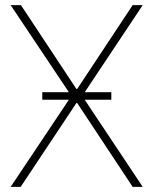

<svg xmlns="http://www.w3.org/2000/svg" viewBox="-20 -727 597 747"><path d="M277.3 -380.9H280.3L496.1 -707H535.2L309.6 -368.2H413.1V-338.9H309.6L535.2 0H496.1L280.3 -326.2H277.3L60.5 0H21.5L248 -338.9H144.5V-368.2H248L21.5 -707H61.5Z"/></svg>

Font: Pretendard GOV Thin
Style: Regular
Weight: 100
Designer: Base glyphs from Inter by Rasmus Andersson; Hangeul glyphs from Noto Sans CJK(Source Han Sans) by Jang Soo-young and Kan
Foundry: Kil Hyung-jin
Version: Version 1.309